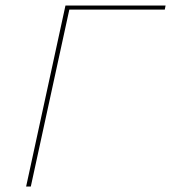

<svg xmlns="http://www.w3.org/2000/svg" viewBox="-20 -678 622 698"><path d="M582 -658 579 -643H232L92 0H75L218 -658Z"/></svg>

Font: EauTestText Thin
Style: Italic
Weight: 250
Italic angle: -12°
Designer: Christian Thalmann (Catharsis Fonts)
Version: Version 0.001;PS 000.001;hotconv 1.0.88;makeotf.lib2.5.64775